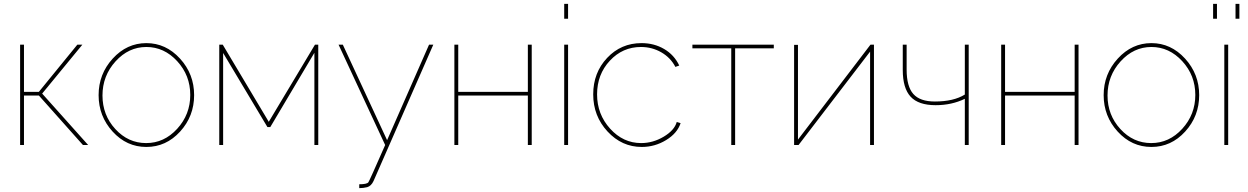

<svg xmlns="http://www.w3.org/2000/svg" viewBox="-20 -750 6456 993"><path d="M84 0V-519H104V-275H181L380 -519H406L198 -266L436 0H409L181 -256H104V0Z M562.5 -69.5Q490 -149 490 -258Q490 -367 563 -447Q636 -527 737 -527Q838 -527 911 -447Q984 -367 984 -258Q984 -149 911.5 -69.5Q839 10 737 10Q635 10 562.5 -69.5ZM510 -256Q510 -155 576.5 -82.5Q643 -10 736 -10Q829 -10 896.5 -84Q964 -158 964 -259Q964 -360 896.5 -433.5Q829 -507 737 -507Q645 -507 577.5 -432.5Q510 -358 510 -256Z M1114 0V-519H1132L1370 -120L1609 -519H1626V0H1606V-477L1378 -93H1363L1134 -476V0Z M1838 203Q1877 203 1885 193Q1891 185 1972 0L1731 -519H1753L1982 -25L2199 -519H2221L1912 186Q1900 212 1879 218Q1859 223 1838 223Z M2330 0V-519H2350V-275H2710V-519H2730V0H2710V-256H2350V0Z M2898 -653V-730H2918V-653ZM2898 0V-519H2918V0Z M3299 10Q3196 10 3122 -70Q3048 -150 3048 -262Q3048 -374 3120 -450.5Q3192 -527 3298 -527Q3363 -527 3415 -496.5Q3467 -466 3493 -411L3473 -404Q3448 -452 3400 -479.5Q3352 -507 3295 -507Q3200 -507 3134 -436Q3068 -365 3068 -262Q3068 -159 3135.5 -84.5Q3203 -10 3296 -10Q3357 -10 3412.5 -43Q3468 -76 3480 -119L3500 -113Q3483 -61 3425 -25.5Q3367 10 3299 10Z M3762 0V-500H3561V-519H3982V-500H3782V0Z M4087 0V-518H4107V-28L4482 -519H4500V0H4480V-483L4110 0Z M4970 0V-239Q4902 -206 4819 -206Q4730 -206 4689.5 -250Q4649 -294 4649 -388V-519H4669V-390Q4669 -303 4703.5 -264Q4738 -225 4815 -225Q4912 -225 4970 -261V-519H4990V0Z M5158 0V-519H5178V-275H5538V-519H5558V0H5538V-256H5178V0Z M5760.5 -69.5Q5688 -149 5688 -258Q5688 -367 5761 -447Q5834 -527 5935 -527Q6036 -527 6109 -447Q6182 -367 6182 -258Q6182 -149 6109.5 -69.5Q6037 10 5935 10Q5833 10 5760.5 -69.5ZM5708 -256Q5708 -155 5774.5 -82.5Q5841 -10 5934 -10Q6027 -10 6094.5 -84Q6162 -158 6162 -259Q6162 -360 6094.5 -433.5Q6027 -507 5935 -507Q5843 -507 5775.5 -432.5Q5708 -358 5708 -256Z M6254 -653V-730H6274V-653ZM6370 -653V-730H6390V-653ZM6312 0V-519H6332V0Z"/></svg>

Font: Raleway-v4020 Thin
Style: Regular
Weight: 250
Designer: Matt McInerney, Pablo Impallari, Rodrigo Fuenzalida
Foundry: Matt McInerney, Pablo Impallari, Rodrigo Fuenzalida
Version: Version 4.020;PS 004.020;hotconv 1.0.88;makeotf.lib2.5.64775